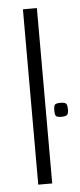

<svg xmlns="http://www.w3.org/2000/svg" viewBox="-49 -657 286 685"><g transform="rotate(-5 94.5 -314.0)"><path d="M60 -628H110V0H60ZM164 -234Q146 -234 143 -240Q140 -246 140 -258Q140 -271 143 -277.5Q146 -284 164 -284Q182 -284 185.5 -277.5Q189 -271 189 -258Q189 -246 185 -240Q181 -234 164 -234Z"/></g></svg>

Font: Smooch Sans Thin
Style: Regular
Weight: 400
Version: Version 1.010